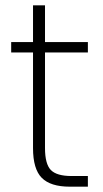

<svg xmlns="http://www.w3.org/2000/svg" viewBox="-20 -701 387 721"><path d="M104 -145V-504H22V-543H104V-681H149V-543H310V-504H149V-145Q149 -85 171 -62.5Q193 -40 249 -40H310V0H242Q170 0 137 -33Q104 -66 104 -145Z"/></svg>

Font: Poppins ExtraLight
Style: Regular
Weight: 275
Designer: Ninad Kale (Devanagari), Jonny Pinhorn (Latin)
Foundry: Indian Type Foundry
Version: Version 3.200;PS 1.000;hotconv 16.6.54;makeotf.lib2.5.65590